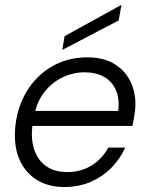

<svg xmlns="http://www.w3.org/2000/svg" viewBox="-20 -738 591 770"><path d="M238 12Q175 12 129.5 -15.5Q84 -43 60.5 -93Q37 -143 40 -210Q43 -274 65.5 -328.5Q88 -383 127 -423.5Q166 -464 217.5 -486Q269 -508 330 -508Q396 -508 439.5 -481Q483 -454 504 -409.5Q525 -365 523 -311Q522 -295 518.5 -273Q515 -251 511 -233H96L106 -293H454Q460 -343 444.5 -377.5Q429 -412 397 -430Q365 -448 319 -448Q274 -448 231.5 -428Q189 -408 158.5 -369.5Q128 -331 117 -274L112 -247Q102 -187 116 -142Q130 -97 164 -72.5Q198 -48 249 -48Q305 -48 347.5 -74.5Q390 -101 414 -146H482Q462 -101 426.5 -65Q391 -29 343.5 -8.5Q296 12 238 12ZM230 -538 239 -593 466 -718H467L456 -656Z"/></svg>

Font: DM Sans 28pt Light
Style: Italic
Weight: 300
Italic angle: -10°
Version: Version 4.004;gftools[0.9.30]